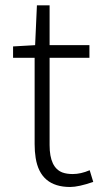

<svg xmlns="http://www.w3.org/2000/svg" viewBox="-20 -707 392 739"><path d="M250 12.7Q134.8 12.7 117.2 -99.6Q113.3 -124 113.3 -152.3V-484.4H30.3V-528.3L115.2 -533.2L122.1 -686.5H170.9V-533.2H324.2V-484.4H170.9V-148.4Q170.9 -61.5 220.7 -43Q237.3 -37.1 259.8 -37.1Q291 -37.1 325.2 -51.8L338.9 -6.8Q282.2 12.7 250 12.7Z"/></svg>

Font: Taipei Sans TC Beta Light
Style: Regular
Weight: 300
Designer: JT Foundry
Foundry: JT Foundry
Version: Version 1.000